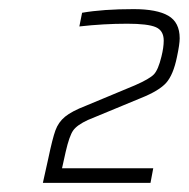

<svg xmlns="http://www.w3.org/2000/svg" viewBox="-20 -821 414 421"><path d="M168 -589 276 -634Q308 -648 317.5 -658Q327 -668 334 -697Q339 -717 339 -732Q339 -754 321.5 -761.5Q304 -769 259 -769Q207 -769 154 -763L160 -793Q206 -801 273 -801Q324 -801 349 -786.5Q374 -772 374 -737Q374 -724 368 -696Q360 -657 344.5 -639.5Q329 -622 289 -606L173 -558Q149 -547 140.5 -535Q132 -523 124 -488L116 -452H316L310 -420H74L86 -474Q95 -517 101.5 -535Q108 -553 122.5 -565Q137 -577 168 -589Z"/></svg>

Font: Saira Semi Condensed Thin
Style: Italic
Weight: 100
Width: 4
Italic angle: -12°
Designer: Hector Gatti with collaboration of the Omnibus-Type team
Foundry: Omnibus-Type
Version: Version 1.001; ttfautohint (v1.8)